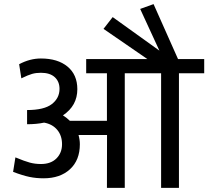

<svg xmlns="http://www.w3.org/2000/svg" viewBox="-20 -911 1010 931"><path d="M367.2 -211.4Q367.2 -134.3 319.3 -90.3Q271.5 -46.4 191.4 -46.4Q155.8 -46.4 123.5 -53Q91.3 -59.6 43.5 -77.6L54.7 -147.9Q99.1 -129.4 124.3 -122.6Q149.4 -115.7 178.7 -115.7Q226.6 -115.7 253.7 -142.8Q280.8 -169.9 280.8 -211.7Q280.8 -253.4 257.6 -281.2Q234.4 -309.1 193.8 -316.4Q157.7 -308.6 111.3 -308.6V-377.4Q193.8 -377.4 231.2 -406.2Q268.6 -435.1 268.6 -480Q268.6 -515.6 245.4 -536.9Q222.2 -558.1 178.2 -558.1Q154.8 -558.1 135.7 -552.7Q116.7 -547.4 83.5 -531.2L72.8 -599.6Q125 -627.4 178.2 -627.4Q259.8 -627.4 307.4 -588.1Q355 -548.8 355 -478.5Q355 -398.4 285.2 -351.6Q301.3 -341.8 318.8 -325.2H498.5V-555.7H397.9V-624.5H694.8L481.9 -771L526.4 -828.1L752.9 -665.5L659.7 -867.7L724.6 -891.1L843.3 -624.5H970.2V-555.7H847.7V0H761.2V-555.7H585V0H498.5L499 -256.3H360.8Q367.2 -233.4 367.2 -211.4Z"/></svg>

Font: Yantramanav
Style: Regular
Weight: 400
Version: Version 1.001;PS 1.0;hotconv 1.0.72;makeotf.lib2.5.5900; ttf